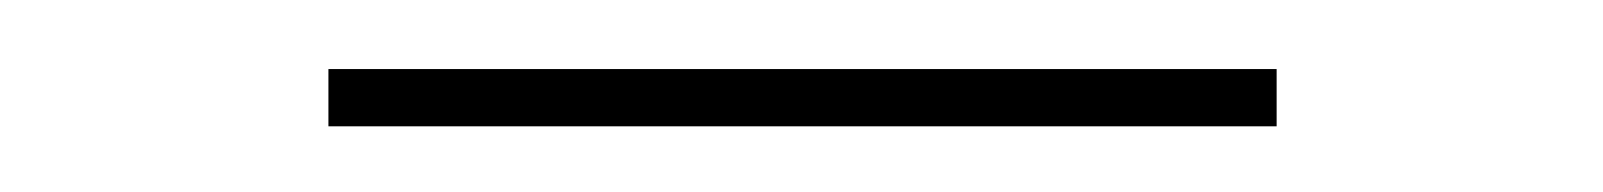

<svg xmlns="http://www.w3.org/2000/svg" viewBox="-20 -296 476 57"><path d="M77.5 -258.5V-275.5H359V-258.5Z"/></svg>

Font: Anek Odia Thin
Style: Regular
Weight: 250
Version: Version 1.003